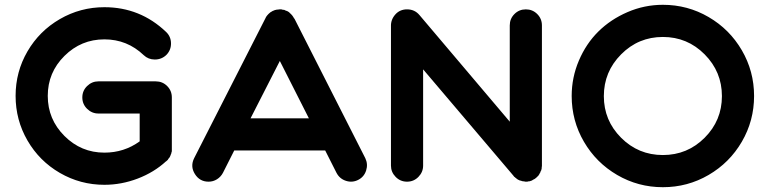

<svg xmlns="http://www.w3.org/2000/svg" viewBox="-20 -757 3207 800"><path d="M696 -138V-137Q696 -137 696 -137V-136Q696 -135 696 -134V-133Q696 -132 696 -131.5Q696 -131 696 -130.5Q696 -130 696 -128Q696 -128 696 -127Q695 -123 695 -123Q695 -124 695 -124Q695 -123 694 -120Q694 -120 694 -119Q695 -123 695 -123Q694 -117 690 -109L691 -110V-111Q691 -110 690 -108L689 -107Q689 -107 689.5 -107.5Q690 -108 690 -109Q690 -108 689.5 -107.5Q689 -107 689 -106Q688 -105 688 -104Q687 -103 687 -102Q686 -101 686 -100.5Q686 -100 685.5 -99.5Q685 -99 685 -99Q685 -100 685 -100Q685 -99 683 -97Q684 -97 684 -97.5Q684 -98 685 -99Q684 -98 684 -97.5Q684 -97 683 -97Q682 -95 681 -94L680 -93V-92Q678 -90 678 -90Q678 -90 677 -90H678Q677 -89 676 -88Q674 -86 673.5 -86Q673 -86 673 -85Q673 -85 672 -85Q622 -39 554 -13Q486 13 415 13Q315 13 229.5 -36.5Q144 -86 94.5 -171.5Q45 -257 45 -357.5Q45 -458 94.5 -543Q144 -628 229.5 -677.5Q315 -727 415 -727Q564 -727 672 -624Q692 -605 692.5 -577Q693 -549 674 -529Q654 -509 625 -509Q598 -509 579 -527Q510 -593 415 -593Q318 -593 248.5 -524Q179 -455 179 -357.5Q179 -260 248.5 -190.5Q318 -121 415 -121Q497 -121 562 -168V-284H390Q363 -284 343 -303.5Q323 -323 323 -351Q323 -379 343 -398.5Q363 -418 390 -418H629Q657 -418 676.5 -398.5Q696 -379 696 -351ZM694 -118Z M1502 -98Q1514 -73 1505.5 -46.5Q1497 -20 1472.5 -7.5Q1448 5 1421.5 -3.5Q1395 -12 1382 -37L1335 -130H956L909 -37Q900 -20 884 -10Q868 0 849 0Q812 0 792 -32Q772 -64 789 -98L1086 -681Q1086 -682 1088 -685Q1088 -685 1088 -685.5Q1088 -686 1089 -687Q1093 -693 1098 -698Q1099 -699 1099.5 -699.5Q1100 -700 1100 -700Q1102 -702 1103.5 -703Q1105 -704 1107 -706Q1107 -706 1109 -707Q1116 -712 1123 -714Q1125 -715 1125 -715Q1128 -716 1130 -716Q1131 -716 1134 -717Q1134 -717 1135 -717Q1136 -717 1137 -717Q1141 -718 1145 -718Q1145 -718 1145 -718H1146H1147Q1150 -718 1153 -718Q1155 -717 1155 -717Q1159 -717 1162 -716Q1163 -716 1164 -716Q1167 -715 1170 -713Q1171 -713 1173 -712Q1176 -711 1176 -711Q1176 -711 1177 -710.5Q1178 -710 1178 -710Q1179 -709 1180 -709Q1183 -707 1186 -705V-704Q1199 -694 1206 -679Q1206 -680 1206 -680Q1206 -680 1206 -681ZM1024 -264H1267L1146 -503Z M2238 -70Q2238 -67 2238 -66Q2238 -63 2237 -58Q2237 -56 2237 -55Q2236 -51 2235 -47Q2235 -47 2233 -44Q2232 -41 2231 -38Q2230 -36 2229 -35Q2228 -32 2226 -29Q2225 -29 2225 -28Q2225 -27 2224.5 -27Q2224 -27 2224 -26Q2221 -23 2217 -19Q2217 -19 2216 -18Q2213 -15 2210 -13Q2209 -12 2207 -11Q2204 -9 2201 -8Q2199 -6 2198 -6Q2195 -4 2191 -3Q2191 -3 2190 -3Q2189 -3 2189 -2Q2184 -1 2179 -1Q2179 0 2178 0Q2177 0 2176 0Q2172 0 2169 0Q2167 0 2165 -1Q2162 -1 2157 -2Q2154 -2 2154 -3Q2148 -4 2143 -6V-7Q2144 -6 2144 -6H2143Q2142 -7 2142 -7Q2142 -7 2141 -7Q2139 -8 2138 -9Q2136 -10 2134 -11Q2134 -11 2134 -11.5Q2134 -12 2133 -12Q2131 -14 2130 -15Q2129 -15 2128 -16Q2127 -17 2125 -19Q2125 -19 2124.5 -19.5Q2124 -20 2123 -20Q2121 -22 2119 -25Q2119 -25 2119 -25L2120 -24L1743 -468V-67Q1743 -40 1723.5 -20Q1704 0 1676 0Q1648 0 1628.5 -20Q1609 -40 1609 -67V-647Q1608 -675 1627 -696.5Q1646 -718 1676 -718Q1708 -718 1728 -694L2104 -250V-651Q2104 -679 2123.5 -698.5Q2143 -718 2171 -718Q2199 -718 2218.5 -698.5Q2238 -679 2238 -651V-74Q2238 -73 2238 -71.5Q2238 -70 2238 -70Z M2742 -737Q2845 -737 2932.5 -686Q3020 -635 3071 -547.5Q3122 -460 3122 -357Q3122 -254 3071 -166.5Q3020 -79 2932.5 -28Q2845 23 2742 23Q2639 23 2551.5 -28Q2464 -79 2413 -166.5Q2362 -254 2362 -357Q2362 -434 2392 -504.5Q2422 -575 2473 -625.5Q2524 -676 2594.5 -706.5Q2665 -737 2742 -737ZM2568 -183Q2640 -111 2742 -111Q2844 -111 2916 -183Q2988 -255 2988 -356.5Q2988 -458 2916 -530.5Q2844 -603 2742 -603Q2640 -603 2568 -530.5Q2496 -458 2496 -356.5Q2496 -255 2568 -183Z"/></svg>

Font: Multiround Pro
Style: Regular
Weight: 400
Designer: Ivan Filipov, Sasha Pavljenko
Version: Version 1.005;Fontself Maker 3.5.4